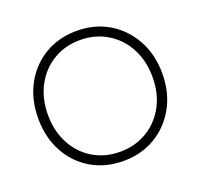

<svg xmlns="http://www.w3.org/2000/svg" viewBox="-125 -849 1042 999"><g transform="rotate(-20 396.0 -350.0)"><path d="M396 10Q296 10 218.5 -36Q141 -82 97 -163Q53 -244 53 -349Q53 -454 97 -535.5Q141 -617 218.5 -663.5Q296 -710 396 -710Q496 -710 573.5 -663.5Q651 -617 695.5 -535.5Q740 -454 740 -349Q740 -245 695.5 -164Q651 -83 573.5 -36.5Q496 10 396 10ZM396 -41Q480 -41 546 -81Q612 -121 649 -190.5Q686 -260 686 -349Q686 -439 649 -509Q612 -579 546 -619Q480 -659 396 -659Q312 -659 246.5 -619Q181 -579 144 -509Q107 -439 107 -349Q107 -260 144 -190Q181 -120 246.5 -80.5Q312 -41 396 -41Z"/></g></svg>

Font: Readex Pro ExtraLight
Style: Regular
Weight: 200
Designer: Bonnie Shaver-Troup, Thomas Jockin
Foundry: Lexend
Version: Version 1.203; ttfautohint (v1.8.3)